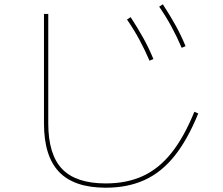

<svg xmlns="http://www.w3.org/2000/svg" viewBox="-20 -835 1040 895"><path d="M473 40Q326 40 255.5 -33.5Q185 -107 185 -260V-770H205V-260Q205 -115 269.5 -47.5Q334 20 473 20Q571 20 646 -14.5Q721 -49 779.5 -122.5Q838 -196 886 -314L904 -306Q855 -185 794 -108.5Q733 -32 654 4Q575 40 473 40ZM677 -552Q655 -603 630 -649.5Q605 -696 572 -744L589 -755Q621 -706 647 -659.5Q673 -613 695 -560ZM827 -612Q805 -663 780 -709.5Q755 -756 722 -804L739 -815Q771 -766 797 -719.5Q823 -673 845 -620Z"/></svg>

Font: M PLUS 1 Code Thin
Style: Regular
Weight: 250
Designer: Coji Morishita
Foundry: UNDERFOREST DESIGN
Version: Version 1.002